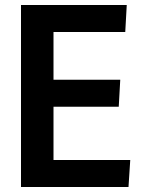

<svg xmlns="http://www.w3.org/2000/svg" viewBox="-20 -748 578 768"><path d="M64 -728H487L481 -620H194V-429H461L455 -321H194V-108H501L494 0H64Z"/></svg>

Font: Murecho Medium
Style: Regular
Weight: 500
Designer: Neil Summerour
Foundry: Positype
Version: Version 1.010; ttfautohint (v1.8.3)